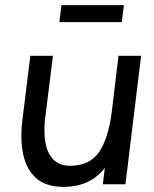

<svg xmlns="http://www.w3.org/2000/svg" viewBox="-20 -717 600 747"><path d="M219 -697H462L454 -631H211ZM155 -251Q150 -205 156.5 -164Q163 -123 186.5 -97.5Q210 -72 253 -72Q329 -72 365.5 -125.5Q402 -179 415 -283L441 -500H529L468 0H380L388 -64Q331 10 227 10Q158 10 120 -24.5Q82 -59 70 -118Q58 -177 67 -249L98 -500H186Z"/></svg>

Font: Haskoy Medium
Style: Italic
Weight: 500
Designer: Ertekin Erdin
Foundry: Ertekin Erdin
Version: Version 2.000; ttfautohint (v1.8.4.7-5d5b)